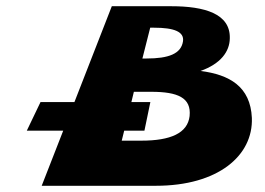

<svg xmlns="http://www.w3.org/2000/svg" viewBox="-20 -597 850 617"><path d="M371.2 -145 379.1 -177H444.1L463.2 -269H402.2L410.2 -302H466.2C551.2 -302 595.3 -283 589.3 -224C582.9 -169 528.2 -145 434.2 -145ZM437.6 -409 462.7 -508H474.7C539.7 -508 572.7 -495 568 -464C561.9 -424 521.6 -409 450.6 -409ZM339.3 -577 219.2 -269H110.2L66.1 -177H183.1L114 0H481C681 0 793.8 -97 789.4 -218C784.8 -319 717.6 -357 624.5 -369C689 -392 718 -431 718.5 -474C720.6 -553 637.3 -577 530.3 -577Z"/></svg>

Font: Hussar Milosc
Style: Obl
Weight: 700
Foundry: Cannot Into Space Fonts
Version: Version 1.02